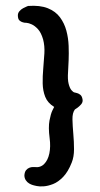

<svg xmlns="http://www.w3.org/2000/svg" viewBox="-20 -661 354 677"><path d="M101 -7Q101 -7 95.5 -8.5Q90 -10 83 -14Q76 -18 71 -25.5Q66 -33 66 -43Q67 -55 72 -61Q77 -67 83.5 -69.5Q90 -72 95.5 -72Q101 -72 101 -72Q122 -69 135.5 -82.5Q149 -96 154 -120Q159 -144 155 -174Q150 -212 154.5 -236Q159 -260 165 -272Q171 -284 171 -284Q148 -298 139.5 -319.5Q131 -341 130.5 -366.5Q130 -392 132.5 -419.5Q135 -447 136.5 -473Q138 -499 132 -522Q125 -546 114 -558Q103 -570 92 -575Q81 -580 73.5 -580.5Q66 -581 66 -581Q66 -581 60 -582.5Q54 -584 48.5 -589Q43 -594 43 -607Q43 -615 48.5 -621.5Q54 -628 61.5 -632Q69 -636 74 -638Q79 -640 79 -640Q121 -643 148.5 -632Q176 -621 191.5 -600Q207 -579 214 -553Q221 -527 222 -499.5Q223 -472 222 -448.5Q221 -425 220 -408Q218 -381 222 -365.5Q226 -350 232 -343Q238 -336 242.5 -335Q247 -334 247 -334Q247 -334 252.5 -332.5Q258 -331 263.5 -326.5Q269 -322 271 -311Q273 -301 266 -293Q259 -285 251.5 -280Q244 -275 244 -275Q235 -263 235.5 -240Q236 -217 238.5 -189Q241 -161 241 -134.5Q241 -108 233 -88Q220 -55 202.5 -37Q185 -19 167 -12Q149 -5 134 -4Q119 -3 110 -5Q101 -7 101 -7Z"/></svg>

Font: Sour Gummy
Style: Regular
Weight: 400
Designer: Stefie Justprince
Foundry: Eifetstype
Version: Version 1.000